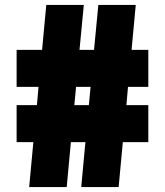

<svg xmlns="http://www.w3.org/2000/svg" viewBox="-20 -760 670 780"><path d="M98.5 0 115.5 -182.5H47.5V-333H130L136.5 -407H47.5V-557.5H151L168 -740H320.5L303 -557.5H362L379.5 -740H531.5L514.5 -557.5H582.5V-407H500L493.5 -333H582.5V-182.5H479L462 0H310L327 -182.5H268L251 0ZM282 -333H341L348 -407H289Z"/></svg>

Font: Encode Sans Semi Condensed Black
Style: Regular
Weight: 900
Width: 4
Designer: Multiple Designers
Foundry: Impallari Type
Version: Version 3.000; ttfautohint (v1.8.3) -l 8 -r 50 -G 200 -x 14 